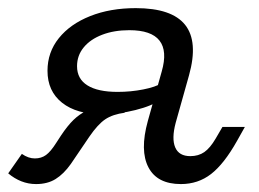

<svg xmlns="http://www.w3.org/2000/svg" viewBox="-47 -446 644 477"><path d="M402.4 11.3Q343.5 11.3 321.8 -30.2Q300 -71.8 320.2 -145.2L354.8 -268.5Q369.4 -319.4 349.2 -345.2Q329 -371 274.2 -371Q236.3 -371 206.9 -359.7Q177.4 -348.4 160.9 -328.2Q144.4 -308.1 144.4 -281.5Q144.4 -250 170.2 -233.9Q196 -217.7 245.2 -217.7Q278.2 -217.7 308.9 -223.8Q339.5 -229.8 354.8 -239.5L351.6 -198.4Q331.5 -183.1 289.5 -172.6Q247.6 -162.1 207.3 -162.1Q143.5 -162.1 107.3 -190.7Q71 -219.4 71 -270.2Q71 -316.1 99.2 -351.2Q127.4 -386.3 177 -406Q226.6 -425.8 290.3 -425.8Q379.8 -425.8 412.9 -384.3Q446 -342.7 422.6 -258.9L389.5 -141.1Q379 -101.6 388.3 -79.8Q397.6 -58.1 425.8 -58.1Q446 -58.1 460.5 -68.1Q475 -78.2 488.7 -101.6L505.6 -130.6H561.3L541.9 -96Q509.7 -38.7 477.4 -13.7Q445.2 11.3 402.4 11.3ZM42.7 11.3Q23.4 11.3 6 4.4Q-11.3 -2.4 -26.6 -15.3L7.3 -63.7Q23.4 -52.4 39.5 -52.4Q55.6 -52.4 67.3 -60.9Q79 -69.4 92.7 -91.1L104.8 -109.7Q121 -133.9 135.5 -148Q150 -162.1 168.1 -171Q186.3 -179.8 211.3 -187.1L263.7 -166.1Q233.1 -162.1 214.5 -149.6Q196 -137.1 175 -106.5L129 -38.7Q111.3 -13.7 91.1 -1.2Q71 11.3 42.7 11.3Z"/></svg>

Font: Playfair 5pt SemiExpanded Light
Style: Italic
Weight: 300
Width: 6
Italic angle: -15.6°
Designer: Claus Eggers Sørensen
Foundry: Claus Eggers Sørensen
Version: Version 2.203